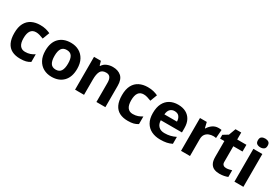

<svg xmlns="http://www.w3.org/2000/svg" viewBox="54 -1758 3980 2765"><g transform="rotate(30 2044.0 -375.0)"><path d="M300 10Q219 10 162 -19.5Q105 -49 75 -111Q45 -173 45 -270Q45 -370 79 -433Q113 -496 173.5 -526Q234 -556 313 -556Q369 -556 410.5 -545Q452 -534 483 -519L439 -404Q404 -418 373.5 -427Q343 -436 313 -436Q197 -436 197 -271Q197 -189 227.5 -150Q258 -111 313 -111Q360 -111 396 -123.5Q432 -136 466 -158V-31Q432 -9 394.5 0.5Q357 10 300 10Z M1088 -274Q1088 -138 1016.5 -64Q945 10 822 10Q746 10 686.5 -23Q627 -56 593 -119.5Q559 -183 559 -274Q559 -410 630 -483Q701 -556 825 -556Q902 -556 961 -523Q1020 -490 1054 -427.5Q1088 -365 1088 -274ZM711 -274Q711 -193 737.5 -151.5Q764 -110 824 -110Q883 -110 909.5 -151.5Q936 -193 936 -274Q936 -355 909.5 -395.5Q883 -436 824 -436Q764 -436 737.5 -395.5Q711 -355 711 -274Z M1521 -556Q1609 -556 1662 -508.5Q1715 -461 1715 -356V0H1566V-319Q1566 -378 1545 -407.5Q1524 -437 1478 -437Q1410 -437 1385 -390.5Q1360 -344 1360 -257V0H1211V-546H1325L1345 -476H1353Q1379 -518 1424.5 -537Q1470 -556 1521 -556Z M2090 10Q2009 10 1952 -19.5Q1895 -49 1865 -111Q1835 -173 1835 -270Q1835 -370 1869 -433Q1903 -496 1963.5 -526Q2024 -556 2103 -556Q2159 -556 2200.5 -545Q2242 -534 2273 -519L2229 -404Q2194 -418 2163.5 -427Q2133 -436 2103 -436Q1987 -436 1987 -271Q1987 -189 2017.5 -150Q2048 -111 2103 -111Q2150 -111 2186 -123.5Q2222 -136 2256 -158V-31Q2222 -9 2184.5 0.5Q2147 10 2090 10Z M2607 -556Q2683 -556 2737.5 -527Q2792 -498 2822 -443Q2852 -388 2852 -308V-236H2500Q2502 -173 2537.5 -137Q2573 -101 2636 -101Q2689 -101 2732 -111.5Q2775 -122 2821 -144V-29Q2781 -9 2736.5 0.5Q2692 10 2629 10Q2547 10 2484 -20.5Q2421 -51 2385 -113Q2349 -175 2349 -269Q2349 -365 2381.5 -428.5Q2414 -492 2472 -524Q2530 -556 2607 -556ZM2608 -450Q2565 -450 2536.5 -422Q2508 -394 2503 -335H2712Q2711 -385 2686 -417.5Q2661 -450 2608 -450Z M3278 -556Q3289 -556 3304 -555Q3319 -554 3328 -552L3317 -412Q3310 -414 3296.5 -415.5Q3283 -417 3273 -417Q3235 -417 3200 -403.5Q3165 -390 3143.5 -360Q3122 -330 3122 -278V0H2973V-546H3086L3108 -454H3115Q3139 -496 3181 -526Q3223 -556 3278 -556Z M3657 -109Q3682 -109 3705 -114Q3728 -119 3751 -126V-15Q3727 -5 3691.5 2.5Q3656 10 3614 10Q3565 10 3526.5 -6Q3488 -22 3465.5 -61.5Q3443 -101 3443 -171V-434H3372V-497L3454 -547L3497 -662H3592V-546H3745V-434H3592V-171Q3592 -140 3610 -124.5Q3628 -109 3657 -109Z M4010 -546V0H3861V-546ZM3936 -760Q3969 -760 3993 -744.5Q4017 -729 4017 -687Q4017 -646 3993 -630Q3969 -614 3936 -614Q3902 -614 3878.5 -630Q3855 -646 3855 -687Q3855 -729 3878.5 -744.5Q3902 -760 3936 -760Z"/></g></svg>

Font: Noto Sans Adlam Unjoined
Style: Regular
Weight: 400
Designer: Mark Jamra, Neil Patel
Foundry: JamraPatel LLC
Version: Version 3.001